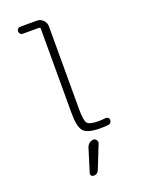

<svg xmlns="http://www.w3.org/2000/svg" viewBox="-181 -811 861 1157"><g transform="rotate(-20 250.0 -232.5)"><path d="M240.2 92.8Q245.1 79.1 256.8 69.3Q268.6 59.6 284.2 59.6Q295.9 59.6 302.7 70.3Q309.6 81.1 305.7 91.8L246.1 241.2Q236.3 265.6 211.9 264.6Q202.1 264.6 196.8 257.3Q191.4 250 194.3 241.2ZM101.6 -685.5Q92.8 -685.5 86.4 -692.4Q80.1 -699.2 80.1 -708Q80.1 -716.8 86.4 -723.6Q92.8 -730.5 101.6 -730.5H209Q232.4 -730.5 249 -713.4Q265.6 -696.3 265.6 -672.9V-139.6Q265.6 -68.4 280.3 -51.3Q294.9 -34.2 350.6 -34.2Q373 -34.2 397.5 -37.1Q406.2 -38.1 413.1 -32.2Q419.9 -26.4 419.9 -16.6Q419.9 -6.8 413.6 0Q407.2 6.8 397.5 7.8Q380.9 9.8 345.7 9.8Q266.6 9.8 240.7 -18.1Q214.8 -45.9 214.8 -134.8V-676.8Q214.8 -685.5 206.1 -685.5Z"/></g></svg>

Font: Rounded Mgen+ 2m light
Style: Regular
Weight: 200
Designer: [Source Han Sans]
Ryoko NISHIZUKA  (kana & ideographs); Paul D. Hunt (Latin, Greek & Cyrillic); Wenlong ZHANG  (bopomofo
Version: Version 1.059.20150602